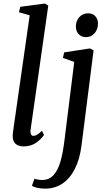

<svg xmlns="http://www.w3.org/2000/svg" viewBox="-20 -838 612 1112"><path d="M157 -85.5Q156.5 -82 156.5 -75.5Q156.5 -63.5 161 -57.2Q165.5 -51 173 -51Q182.5 -51 194.2 -57.5Q206 -64 223 -80.5L235 -56.5Q220 -33.5 189.8 -11.8Q159.5 10 116 10Q87.5 10 70.5 -4.8Q53.5 -19.5 53.5 -51Q53.5 -58.5 54.8 -69.2Q56 -80 57.5 -90L152 -749.5L89.5 -767L97.5 -798.5L240 -817.5L259.5 -805.5ZM452 5Q442 84.5 413.2 140.8Q384.5 197 340.8 225.8Q297 254.5 242 254.5Q217 254.5 195.5 249.8Q174 245 165 237L180 197Q187 200 200 202.2Q213 204.5 224 204.5Q265 204.5 290.5 175.8Q316 147 330 98.2Q344 49.5 353 -22.5L410 -479.5L344.5 -502.5L351.5 -534.5L500.5 -557.5L522 -546.5ZM419.5 -684Q419.5 -717.5 439.5 -739.2Q459.5 -761 490.5 -761Q516.5 -761 532 -744.2Q547.5 -727.5 547.5 -702Q547 -667 527.5 -645Q508 -623 477 -623Q452 -623 435.8 -640Q419.5 -657 419.5 -684Z"/></svg>

Font: Merriweather Text
Style: Italic
Weight: 400
Italic angle: -7.8°
Designer: Eben Sorkin
Foundry: Eben Sorkin
Version: Version 2.100